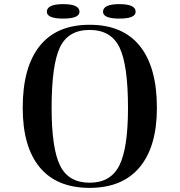

<svg xmlns="http://www.w3.org/2000/svg" viewBox="-20 -890 870 930"><path d="M414 -770Q254 -770 172 -667Q90 -564 90 -368Q90 -179 172.5 -79.5Q255 20 414 20Q573 20 656.5 -80Q740 -180 740 -368Q740 -564 657.5 -667Q575 -770 414 -770ZM600 -367Q600 -172 558 -88.5Q516 -5 414 -5Q312 -5 271 -88Q230 -171 230 -367Q230 -575 270 -660Q310 -745 414 -745Q518 -745 559 -660Q600 -575 600 -367ZM365 -833Q365 -870 286 -870Q207 -870 207 -833Q207 -800 286 -800Q365 -800 365 -833ZM637 -833Q637 -870 558 -870Q479 -870 479 -833Q479 -800 558 -800Q637 -800 637 -833Z"/></svg>

Font: Solide Mirage
Style: Etroit
Weight: 400
Designer: Jérémy Landes
Foundry: Velvetyne Type Foundry
Version: Version 1.1